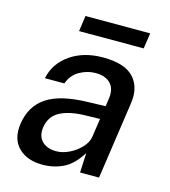

<svg xmlns="http://www.w3.org/2000/svg" viewBox="-105 -770 763 864"><g transform="rotate(15 276.5 -338.0)"><path d="M172 10Q100 10 59.8 -30Q19.5 -70 29.5 -142Q42 -228 106.5 -270.5Q171 -313 299.5 -315.5L379 -318L384.5 -355.5Q391 -401.5 366.8 -426.2Q342.5 -451 295.5 -450.5Q258 -450 223 -430.2Q188 -410.5 173 -369H82.5Q97 -440 159.2 -483.5Q221.5 -527 312 -527Q412.5 -527 454.8 -482Q497 -437 486 -361.5L433.5 0H345L349.5 -92Q313 -33 268.5 -11.5Q224 10 172 10ZM215.5 -64.5Q246 -64.5 277 -79.8Q308 -95 330.5 -119.2Q353 -143.5 357 -170.5L369.5 -256L304.5 -254.5Q230 -253.5 185 -230.2Q140 -207 132 -152.5Q126.5 -111 150.2 -87.8Q174 -64.5 215.5 -64.5ZM176 -613.5 186.5 -686.5H488L477 -613.5Z"/></g></svg>

Font: Public Sans Medium
Style: Italic
Weight: 500
Italic angle: -8°
Designer: The Public Sans project authors (U.S. Web Design System). Libre Franklin designed by Pablo Impallari and Rodrigo Fuenzal
Version: Version 1.007; ttfautohint (v1.8.1) -l 8 -r 50 -G 200 -x 14 